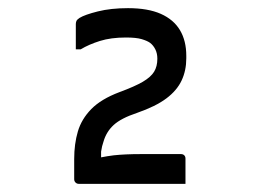

<svg xmlns="http://www.w3.org/2000/svg" viewBox="-20 -816 640 471"><path d="M435 -365H173Q170 -365 167.5 -366.5Q165 -368 163.5 -370.5Q162 -373 162 -376V-426Q162 -463 171 -493.5Q180 -524 204 -548.5Q228 -573 273 -590Q311 -604 330.5 -615.5Q350 -627 358 -640Q366 -653 366 -672Q366 -685 361 -695Q356 -705 348 -711Q341 -716 327.5 -720Q314 -724 289 -724Q252 -724 225 -715.5Q198 -707 178 -695H166V-757Q166 -761 167.5 -764.5Q169 -768 175 -772Q188 -780 220 -788Q252 -796 294 -796Q343 -796 374.5 -782Q406 -768 421.5 -742Q437 -716 437 -679V-673Q437 -643 425.5 -618.5Q414 -594 388 -574.5Q362 -555 316 -539Q277 -526 259 -509.5Q241 -493 234 -469Q230 -458 228 -444V-430Q243 -433 259 -435Q287 -438 325 -438H424Q429 -438 432 -435Q435 -432 435 -427Z"/></svg>

Font: Code D OnePiece
Style: Regular
Weight: 400
Version: Version 1.085; ttfautohint (v1.8.4.7-5d5b);Nerd Fonts 3.0.2